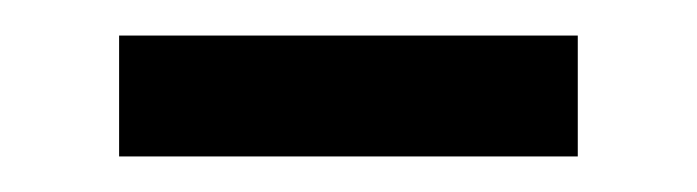

<svg xmlns="http://www.w3.org/2000/svg" viewBox="-20 -309 392 108"><path d="M47 -221V-289H305V-221Z"/></svg>

Font: Special Gothic
Style: Regular
Weight: 400
Designer: Alistair McCready
Foundry: Monolith
Version: Version 1.010; ttfautohint (v1.8.4.7-5d5b)